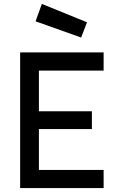

<svg xmlns="http://www.w3.org/2000/svg" viewBox="-20 -962 601 982"><path d="M83 0V-694H510V-601H179V-393H450V-302H179V-93H510V0ZM194 -942 425 -848 395 -770 162 -853Z"/></svg>

Font: TypoPRO Titillium Text
Style: 600 wt
Weight: 600
Designer: Accademia di Belle Arti di Urbino and others
Foundry: Accademia di Belle Arti di Urbino and others.
Version: Version 25.000